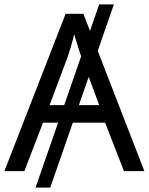

<svg xmlns="http://www.w3.org/2000/svg" viewBox="-20 -780 679 875"><path d="M499 -760 209 75H142L432 -760ZM545 0 459 -221H176L91 0H0L279 -717H360L638 0ZM432 -301 352 -517Q349 -525 342 -546Q335 -567 328.5 -589.5Q322 -612 318 -624Q311 -593 302 -563.5Q293 -534 287 -517L206 -301Z"/></svg>

Font: Noto Sans IKEA
Style: Regular
Weight: 400
Designer: Monotype Design Team
Foundry: Monotype Imaging Inc.
Version: Version 2.001